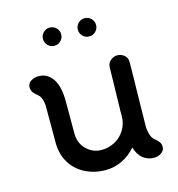

<svg xmlns="http://www.w3.org/2000/svg" viewBox="-110 -826 868 936"><g transform="rotate(-15 324.0 -357.5)"><path d="M607 -25Q606 -7 590 4Q574 15 553 15Q521 15 497.5 -4Q474 -23 463 -61Q434 -27 394.5 -7.5Q355 12 311 12Q252 12 205.5 -12.5Q159 -37 133.5 -80.5Q108 -124 108 -179V-357Q109 -376 103 -396.5Q97 -417 86 -425Q71 -437 63 -447.5Q55 -458 55 -474Q55 -493 72 -504Q89 -515 111 -515Q156 -515 182.5 -475Q209 -435 208 -356V-199Q208 -151 240 -119.5Q272 -88 316 -88Q353 -88 384.5 -105.5Q416 -123 434.5 -154Q453 -185 453 -223V-249Q457 -446 458 -469Q459 -489 474.5 -501.5Q490 -514 508 -514Q527 -514 542.5 -501.5Q558 -489 558 -468Q558 -409 555 -275L553 -143Q553 -124 559 -103.5Q565 -83 576 -74Q591 -62 599 -51.5Q607 -41 607 -25ZM179 -684Q179 -703 192.5 -716.5Q206 -730 225 -730Q244 -730 257.5 -716.5Q271 -703 271 -684Q271 -665 257.5 -651.5Q244 -638 225 -638Q206 -638 192.5 -651.5Q179 -665 179 -684ZM355 -684Q355 -703 368.5 -716.5Q382 -730 401 -730Q420 -730 433.5 -716.5Q447 -703 447 -684Q447 -665 433.5 -651.5Q420 -638 401 -638Q382 -638 368.5 -651.5Q355 -665 355 -684Z"/></g></svg>

Font: Tsukimi Rounded SemiBold
Style: Regular
Weight: 600
Designer: Takashi Funayama
Foundry: Takashi Funayama
Version: Version 1.032; ttfautohint (v1.8.3)